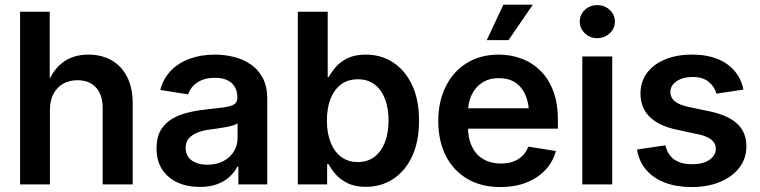

<svg xmlns="http://www.w3.org/2000/svg" viewBox="-20 -777 3204 809"><path d="M190.4 -313.5V0H64.5V-727.5H189.5V-405.3H173.3Q196.3 -475.6 241 -511.2Q285.6 -546.9 352.5 -546.9Q408.2 -546.9 450.2 -522.9Q492.2 -499 515.6 -453.1Q539.1 -407.2 539.1 -341.3V0H412.6V-321.8Q412.6 -377.4 384.5 -408.2Q356.4 -439 306.2 -439Q272.9 -439 246.8 -424.6Q220.7 -410.2 205.6 -382.3Q190.4 -354.5 190.4 -313.5Z M821.8 10.7Q770 10.7 728.8 -7.8Q687.5 -26.4 663.6 -62.5Q639.6 -98.6 639.6 -151.9Q639.6 -197.8 656.7 -227.5Q673.8 -257.3 703.4 -275.1Q732.9 -293 770 -302.2Q807.1 -311.5 846.7 -315.4Q894.5 -320.8 923.8 -324.7Q953.1 -328.6 966.6 -337.4Q980 -346.2 980 -364.3V-367.2Q980 -393.1 969 -411.4Q958 -429.7 937 -439.5Q916 -449.2 884.8 -449.2Q854 -449.2 830.8 -439.7Q807.6 -430.2 793.2 -414.3Q778.8 -398.4 772.9 -379.4L655.3 -397.9Q668.5 -447.3 700.9 -480.2Q733.4 -513.2 780.5 -530Q827.6 -546.9 885.3 -546.9Q926.3 -546.9 965.6 -537.1Q1004.9 -527.3 1036.6 -505.6Q1068.4 -483.9 1087.2 -448.5Q1106 -413.1 1106 -361.8V0H984.4V-74.7H980Q968.3 -51.8 947.3 -32.2Q926.3 -12.7 895.3 -1Q864.3 10.7 821.8 10.7ZM854 -83Q893.1 -83 921.6 -98.4Q950.2 -113.8 965.6 -139.2Q981 -164.6 981 -194.8V-257.3Q974.6 -252.4 960.7 -248.3Q946.8 -244.1 929 -241Q911.1 -237.8 893.3 -235.1Q875.5 -232.4 861.8 -231Q834 -227.1 811.3 -218Q788.6 -209 775.4 -193.6Q762.2 -178.2 762.2 -153.3Q762.2 -130.4 773.9 -114.7Q785.6 -99.1 806.2 -91.1Q826.7 -83 854 -83Z M1521 10.3Q1477.1 10.3 1446.3 -4.4Q1415.5 -19 1396 -40.8Q1376.5 -62.5 1364.7 -85H1358.4V0H1234.9V-727.5H1360.8V-452.6H1365.2Q1377 -474.1 1396 -495.8Q1415 -517.6 1445.6 -532.2Q1476.1 -546.9 1521.5 -546.9Q1585.4 -546.9 1636 -514.2Q1686.5 -481.4 1716.1 -419.4Q1745.6 -357.4 1745.6 -268.6Q1745.6 -181.2 1716.8 -118.9Q1688 -56.6 1637.2 -23.2Q1586.4 10.3 1521 10.3ZM1487.8 -94.2Q1529.3 -94.2 1558.1 -116.5Q1586.9 -138.7 1602.1 -178.2Q1617.2 -217.8 1617.2 -269Q1617.2 -320.8 1602.3 -359.9Q1587.4 -398.9 1558.6 -420.9Q1529.8 -442.9 1487.8 -442.9Q1446.3 -442.9 1417.2 -421.4Q1388.2 -399.9 1372.8 -360.8Q1357.4 -321.8 1357.4 -269Q1357.4 -216.8 1372.8 -177.5Q1388.2 -138.2 1417.5 -116.2Q1446.8 -94.2 1487.8 -94.2Z M2088.9 11.2Q2007.8 11.2 1949 -23.4Q1890.1 -58.1 1858.4 -120.6Q1826.7 -183.1 1826.7 -267.1Q1826.7 -349.6 1858.2 -412.8Q1889.6 -476.1 1947 -511.5Q2004.4 -546.9 2081.1 -546.9Q2132.3 -546.9 2177.5 -530Q2222.7 -513.2 2257.1 -479.2Q2291.5 -445.3 2311 -393.8Q2330.6 -342.3 2330.6 -272.9V-234.9H1884.3V-320.8H2267.6L2209 -295.9Q2209 -341.8 2194.3 -376Q2179.7 -410.2 2151.6 -429Q2123.5 -447.8 2082 -447.8Q2041 -447.8 2011.7 -428.7Q1982.4 -409.7 1967 -376.7Q1951.7 -343.8 1951.7 -302.7V-244.6Q1951.7 -194.3 1968.8 -159.2Q1985.8 -124 2017.3 -106Q2048.8 -87.9 2090.8 -87.9Q2119.1 -87.9 2142.1 -96.2Q2165 -104.5 2181.4 -120.4Q2197.8 -136.2 2206.1 -159.2L2322.3 -140.6Q2310.1 -95.2 2278.1 -61Q2246.1 -26.9 2197.8 -7.8Q2149.4 11.2 2088.9 11.2ZM2030.8 -607.9 2101.1 -757.3H2225.1L2122.6 -607.9Z M2433.6 0V-539.1H2559.6V0ZM2496.6 -616.2Q2465.8 -616.2 2444.3 -636.7Q2422.9 -657.2 2422.9 -686Q2422.9 -715.3 2444.3 -735.4Q2465.8 -755.4 2496.6 -755.4Q2527.3 -755.4 2549.1 -735.4Q2570.8 -715.3 2570.8 -686Q2570.8 -657.2 2549.1 -636.7Q2527.3 -616.2 2496.6 -616.2Z M2894 11.2Q2831.5 11.2 2782.7 -7.1Q2733.9 -25.4 2703.1 -60.8Q2672.4 -96.2 2664.1 -147L2783.7 -164.6Q2793 -124.5 2821.3 -104.7Q2849.6 -85 2895.5 -85Q2941.9 -85 2969 -103.5Q2996.1 -122.1 2996.1 -149.4Q2996.1 -172.9 2977.8 -188Q2959.5 -203.1 2923.3 -210.9L2831.5 -230.5Q2754.9 -247.1 2716.8 -285.2Q2678.7 -323.2 2678.7 -382.8Q2678.7 -432.6 2706.1 -469.5Q2733.4 -506.3 2782.2 -526.6Q2831.1 -546.9 2896 -546.9Q2958 -546.9 3003.2 -528.6Q3048.3 -510.3 3075.9 -477.3Q3103.5 -444.3 3112.3 -399.4L2998.5 -382.3Q2991.2 -411.6 2966.3 -432.1Q2941.4 -452.6 2897.9 -452.6Q2857.4 -452.6 2831.1 -434.8Q2804.7 -417 2804.7 -389.6Q2804.7 -365.7 2822.8 -350.6Q2840.8 -335.4 2880.4 -326.7L2973.1 -307.1Q3050.3 -290.5 3087.6 -254.4Q3125 -218.3 3125 -161.1Q3125 -109.4 3095.5 -70.8Q3065.9 -32.2 3013.9 -10.5Q2961.9 11.2 2894 11.2Z"/></svg>

Font: Inter 18pt SemiBold
Style: Regular
Weight: 600
Designer: Rasmus Andersson
Foundry: rsms
Version: Version 4.001;git-66647c0bb